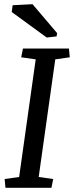

<svg xmlns="http://www.w3.org/2000/svg" viewBox="-20 -891 351 911"><path d="M149.4 -609.4 80.6 -619.1 88.9 -660.6H307.1L311 -619.1L242.2 -609.4L163.6 -51.3L232.4 -41.5L224.1 0H5.9L2 -41.5L70.8 -51.3ZM248.5 -718.3 201.7 -712.9 35.6 -834 40 -866.2 134.3 -871.1 251 -733.9Z"/></svg>

Font: NoticiaText-Italic
Style: Italic
Weight: 400
Italic angle: -8°
Designer: JM Sole
Foundry: JM Sole
Version: Version 1.003